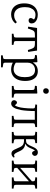

<svg xmlns="http://www.w3.org/2000/svg" viewBox="1402 -2182 996 3841"><g transform="rotate(90 1900.5 -262.0)"><path d="M271 14Q202 14 152 -17Q102 -48 75 -107Q48 -166 48 -248Q48 -334 76.5 -394.5Q105 -455 156.5 -487Q208 -519 276 -519Q326 -519 365 -503.5Q404 -488 426.5 -461Q449 -434 449 -398Q449 -377 441.5 -363.5Q434 -350 420.5 -343Q407 -336 391 -336Q366 -336 353.5 -348Q341 -360 341 -378Q341 -390 348 -404.5Q355 -419 370 -443Q352 -459 328.5 -466Q305 -473 273 -473Q230 -473 196 -449Q162 -425 142.5 -378.5Q123 -332 123 -263Q123 -154 168.5 -100Q214 -46 287 -46Q328 -46 362 -61Q396 -76 424 -101L450 -73Q416 -30 369 -8Q322 14 271 14Z M656 0V-34L705 -42Q721 -45 726 -54.5Q731 -64 731 -90V-462H693Q662 -462 642.5 -459.5Q623 -457 610 -447Q597 -437 587 -417.5Q577 -398 565 -364L551 -321L514 -327L541 -505H992L1019 -327L981 -321L967 -366Q953 -410 939.5 -430.5Q926 -451 903.5 -456.5Q881 -462 840 -462H802V-87Q802 -64 807 -55Q812 -46 827 -43L878 -33V0Z M1088 216V182L1136 174Q1151 172 1157 162Q1163 152 1163 127V-388Q1163 -426 1157 -440.5Q1151 -455 1128 -459L1080 -465L1086 -501L1213 -512L1225 -506L1229 -423H1231Q1253 -458 1279 -479Q1305 -500 1336.5 -510Q1368 -520 1403 -520Q1464 -520 1508 -491Q1552 -462 1576 -405.5Q1600 -349 1600 -266Q1600 -178 1572 -115Q1544 -52 1492 -19Q1440 14 1369 14Q1333 14 1296 4.5Q1259 -5 1234 -20V126Q1234 150 1240 160Q1246 170 1266 173L1327 182V216ZM1365 -36Q1412 -36 1448 -61Q1484 -86 1504 -135Q1524 -184 1524 -259Q1524 -334 1506.5 -379Q1489 -424 1457 -444.5Q1425 -465 1383 -465Q1339 -465 1305.5 -446.5Q1272 -428 1253 -394.5Q1234 -361 1234 -315V-80Q1258 -61 1294 -48.5Q1330 -36 1365 -36Z M1700 0V-35L1752 -43Q1769 -46 1775 -55.5Q1781 -65 1781 -93V-394Q1781 -430 1774.5 -442Q1768 -454 1746 -457L1696 -463L1701 -500L1841 -510L1852 -505V-89Q1852 -68 1857 -57.5Q1862 -47 1880 -44L1933 -34V0ZM1801 -627Q1775 -627 1760.5 -642.5Q1746 -658 1746 -682Q1746 -707 1761 -723.5Q1776 -740 1801 -740Q1827 -740 1841.5 -725Q1856 -710 1856 -685Q1856 -661 1841.5 -644Q1827 -627 1801 -627Z M2051 13Q2023 13 2004 -3Q1985 -19 1985 -43Q1985 -59 1991.5 -72.5Q1998 -86 2008.5 -94.5Q2019 -103 2031 -103Q2045 -103 2057 -93.5Q2069 -84 2087 -61Q2095 -69 2103 -85.5Q2111 -102 2118 -125Q2126 -149 2131.5 -179.5Q2137 -210 2141 -246Q2145 -282 2147.5 -324Q2150 -366 2150 -413Q2150 -441 2145 -451Q2140 -461 2123 -463L2069 -471L2076 -505H2523V-470L2477 -462Q2459 -460 2453 -452Q2447 -444 2447 -424V-85Q2447 -62 2452.5 -53.5Q2458 -45 2475 -42L2523 -34V0H2299V-34L2348 -42Q2365 -44 2370.5 -53.5Q2376 -63 2376 -87V-460H2202Q2202 -425 2200.5 -387.5Q2199 -350 2196.5 -313.5Q2194 -277 2190.5 -244Q2187 -211 2182 -185Q2173 -138 2161 -101Q2149 -64 2133 -39Q2117 -14 2097 -0.5Q2077 13 2051 13Z M3054 7Q3029 7 3011.5 -4Q2994 -15 2978 -44Q2962 -73 2940 -126Q2924 -166 2908.5 -190Q2893 -214 2872 -226Q2851 -238 2820 -242Q2807 -244 2792.5 -243.5Q2778 -243 2765 -243V-87Q2765 -64 2770 -55Q2775 -46 2790 -43L2846 -33V0H2620V-34L2668 -42Q2684 -45 2689 -54.5Q2694 -64 2694 -90V-418Q2694 -442 2690 -451Q2686 -460 2670 -463L2615 -472L2622 -505H2844V-471L2791 -462Q2775 -460 2770 -450.5Q2765 -441 2765 -417V-284Q2788 -284 2802.5 -285Q2817 -286 2830 -290Q2846 -296 2859 -310Q2872 -324 2886.5 -351Q2901 -378 2918 -420Q2932 -453 2948 -475.5Q2964 -498 2984 -509.5Q3004 -521 3029 -521Q3059 -521 3079 -504.5Q3099 -488 3099 -461Q3099 -447 3091 -434Q3083 -421 3071 -413Q3059 -405 3044 -405Q3028 -405 3016 -417.5Q3004 -430 2994 -462Q2987 -456 2981 -447.5Q2975 -439 2967.5 -424Q2960 -409 2949 -382Q2930 -336 2910.5 -311.5Q2891 -287 2860 -272V-268Q2896 -264 2922 -251.5Q2948 -239 2968.5 -215.5Q2989 -192 3006 -154Q3033 -93 3049.5 -69Q3066 -45 3088 -45Q3097 -45 3104.5 -48.5Q3112 -52 3123 -58L3131 -29Q3113 -13 3094 -3Q3075 7 3054 7Z M3194 0V-34L3242 -42Q3258 -45 3263 -54.5Q3268 -64 3268 -90V-418Q3268 -442 3264 -451Q3260 -460 3244 -463L3189 -472L3196 -505H3418V-471L3365 -462Q3349 -460 3344 -450.5Q3339 -441 3339 -417V-166L3607 -402V-420Q3607 -443 3602 -451.5Q3597 -460 3579 -463L3525 -472L3532 -505H3753V-471L3707 -463Q3689 -460 3683.5 -451.5Q3678 -443 3678 -419V-85Q3678 -62 3683.5 -53.5Q3689 -45 3706 -42L3754 -34V0H3530V-34L3579 -42Q3597 -44 3602 -53.5Q3607 -63 3607 -87V-343L3339 -108V-87Q3339 -64 3344 -55Q3349 -46 3364 -43L3420 -33V0Z"/></g></svg>

Font: Literata 18pt Light
Style: Regular
Weight: 300
Designer: Latin by Veronika Burian and Jose Scaglione. Greek by Irene Vlachou. Cyrillic by Vera Evstafieva.
Foundry: TypeTogether
Version: Version 3.103;gftools[0.9.29]